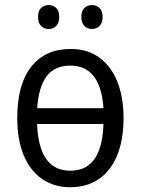

<svg xmlns="http://www.w3.org/2000/svg" viewBox="-20 -742 565 771"><path d="M476.1 -268.6Q476.1 -180.2 450.4 -117.9Q424.8 -55.7 376.7 -22.9Q328.6 9.8 261.2 9.8Q197.3 9.8 149.4 -22.9Q101.6 -55.7 75.4 -117.9Q49.3 -180.2 49.3 -268.6Q49.3 -403.3 105.7 -474.4Q162.1 -545.4 263.7 -545.4Q331.5 -545.4 379.2 -510.5Q426.8 -475.6 451.4 -413.3Q476.1 -351.1 476.1 -268.6ZM262.7 -56.6Q305.7 -56.6 334.5 -77.9Q363.3 -99.1 378.4 -140.9Q393.6 -182.6 395.5 -244.1H128.9Q130.9 -184.1 146 -142.1Q161.1 -100.1 189.9 -78.4Q218.8 -56.6 262.7 -56.6ZM262.2 -478.5Q198.7 -478.5 166.7 -435.1Q134.8 -391.6 129.4 -307.6H395.5Q392.1 -361.8 376.7 -399.9Q361.3 -438 333 -458.3Q304.7 -478.5 262.2 -478.5ZM132.8 -674.3Q132.8 -698.7 145 -710.2Q157.2 -721.7 175.3 -721.7Q193.4 -721.7 205.6 -710Q217.8 -698.2 217.8 -674.3Q217.8 -649.9 205.6 -637.7Q193.4 -625.5 175.3 -625.5Q157.2 -625.5 145 -637.7Q132.8 -649.9 132.8 -674.3ZM306.6 -674.3Q306.6 -698.7 319.1 -710.2Q331.5 -721.7 349.1 -721.7Q367.2 -721.7 379.6 -710Q392.1 -698.2 392.1 -674.3Q392.1 -649.9 379.6 -637.7Q367.2 -625.5 349.1 -625.5Q331.1 -625.5 318.8 -637.7Q306.6 -649.9 306.6 -674.3Z"/></svg>

Font: Open Sans SemiCondensed
Style: Regular
Weight: 400
Width: 4
Designer: Monotype Design Team
Foundry: Monotype Imaging Inc.
Version: Version 3.000